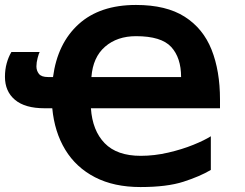

<svg xmlns="http://www.w3.org/2000/svg" viewBox="-20 -745 988 775"><path d="M529 -725Q651 -725 725.5 -677.5Q800 -630 834 -544.5Q868 -459 868 -343V-308H347Q353 -218 402.5 -167Q452 -116 548 -116Q603 -116 659 -129Q715 -142 760.5 -160.5Q806 -179 831 -195V-59Q787 -33 720.5 -11.5Q654 10 547 10Q440 10 363.5 -29.5Q287 -69 243.5 -140.5Q200 -212 191 -308H160Q81 -308 40.5 -342Q0 -376 0 -435Q0 -464 7 -489.5Q14 -515 26 -535H140Q137 -530 132 -511.5Q127 -493 127 -477Q127 -460 137 -447Q147 -434 174 -434H194Q212 -570 297.5 -647.5Q383 -725 529 -725ZM529 -599Q453 -599 404 -556.5Q355 -514 349 -434H711Q711 -512 671 -555.5Q631 -599 529 -599Z"/></svg>

Font: RS Noto Sans
Style: Bold
Weight: 700
Designer: Monotype Design Team
Foundry: Monotype Imaging Inc.
Version: Version 3.10